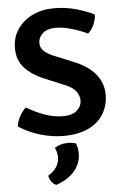

<svg xmlns="http://www.w3.org/2000/svg" viewBox="-63 -741 682 1066"><g transform="rotate(-5 278.0 -208.0)"><path d="M22.5 -60.5Q25 -89.5 40.8 -117.2Q56.5 -145 76 -162Q119 -135 172.2 -115.2Q225.5 -95.5 278 -95.5Q329.5 -95.5 355.5 -119Q381.5 -142.5 381.5 -175Q381.5 -200 364.8 -224Q348 -248 305 -266L184.5 -316Q122 -342.5 83 -385Q44 -427.5 44 -495.5Q44 -554 74.5 -599.5Q105 -645 158.2 -671Q211.5 -697 279 -697Q346 -697 404.8 -679.8Q463.5 -662.5 502.5 -642.5Q501 -613.5 488.8 -586Q476.5 -558.5 456 -540.5Q417.5 -559 368.5 -573.5Q319.5 -588 280 -588Q231 -588 206.2 -565Q181.5 -542 181.5 -512.5Q181.5 -486.5 199 -468.8Q216.5 -451 251.5 -436L373 -386Q418.5 -367 452.5 -339Q486.5 -311 505 -274.5Q523.5 -238 523.5 -194Q523.5 -135 495.2 -87.8Q467 -40.5 410.5 -13.2Q354 14 269 14Q207.5 14 141.5 -5.5Q75.5 -25 22.5 -60.5ZM335 61.5Q346 84 346 118Q346 174 308.8 216.8Q271.5 259.5 207 281Q191.5 275.5 180.5 260.5Q169.5 245.5 166.5 226.5Q229.5 188 229.5 128.5Q229.5 115.5 226.2 101.8Q223 88 216.5 76Q247.5 54.5 292.5 54.5Q316.5 54.5 335 61.5Z"/></g></svg>

Font: Signika SemiBold
Style: Regular
Weight: 600
Designer: Anna Giedry
Foundry: Anna Giedry
Version: Version 2.001